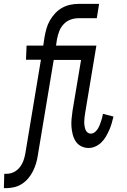

<svg xmlns="http://www.w3.org/2000/svg" viewBox="-36 -755 656 990"><path d="M-16 215 -14 141H-1Q18 141 36 132Q54 123 66.5 106.5Q79 90 85.5 71.5Q92 53 95 34L175 -447H98L101 -520H187L194 -566Q198 -588 204 -609Q210 -630 221.5 -650Q233 -670 249 -687Q265 -704 285 -715Q305 -726 326.5 -730.5Q348 -735 369 -735H475L463 -661H367Q347 -661 327 -653.5Q307 -646 292 -630Q277 -614 269.5 -594Q262 -574 258 -554L253 -520H461L403 -172Q401 -161 400 -150.5Q399 -140 398.5 -129.5Q398 -119 399.5 -108.5Q401 -98 404 -88.5Q407 -79 414.5 -72.5Q422 -66 433 -66Q443 -66 452 -73Q461 -80 467 -89Q473 -98 477 -108Q481 -118 484.5 -128Q488 -138 490.5 -148Q493 -158 495 -168L549 -154Q545 -137 540 -119.5Q535 -102 527.5 -85Q520 -68 510.5 -51.5Q501 -35 487.5 -21.5Q474 -8 456.5 0Q439 8 421 8Q400 8 382.5 -1Q365 -10 354.5 -26Q344 -42 339 -61.5Q334 -81 332.5 -101Q331 -121 333 -142Q335 -163 338 -184L382 -446H241L159 46Q156 67 150 87Q144 107 134.5 126.5Q125 146 110.5 163.5Q96 181 77.5 193Q59 205 38 210Q17 215 -3 215Z"/></svg>

Font: Iosevka HT Extended
Style: Italic
Weight: 400
Width: 7
Italic angle: -9°
Monospace: yes
Designer: Belleve Invis
Foundry: Belleve Invis
Version: Version 32.3.0; ttfautohint (v1.8.4)